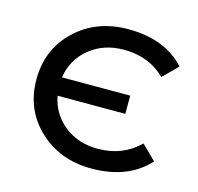

<svg xmlns="http://www.w3.org/2000/svg" viewBox="-85 -627 747 723"><g transform="rotate(15 288.5 -265.5)"><path d="M334 -72Q431 -72 496 -136L552 -81Q473 6 330 6Q207 6 125.5 -71Q44 -148 44 -265Q44 -383 125.5 -460Q207 -537 330 -537Q474 -537 552 -451L496 -395Q432 -458 334 -458Q256 -458 201 -413.5Q146 -369 135 -297H401V-226H137Q150 -157 204 -114.5Q258 -72 334 -72Z"/></g></svg>

Font: Montserrat
Style: Regular
Weight: 500
Designer: Julieta Ulanovsky
Foundry: Julieta Ulanovsky
Version: Version 7.200;PS 007.200;hotconv 1.0.88;makeotf.lib2.5.64775